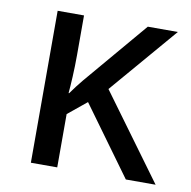

<svg xmlns="http://www.w3.org/2000/svg" viewBox="-66 -601 665 667"><g transform="rotate(10 267.0 -268.0)"><path d="M509 -536 306 -299 525 0H420L244 -242L178 -188V0H85V-536H178V-397Q178 -357 176 -319Q174 -281 172 -261H174Q183 -274 193.5 -287.5Q204 -301 213 -312L403 -536Z"/></g></svg>

Font: Noto Sans IKEA
Style: Regular
Weight: 400
Designer: Monotype Design Team
Foundry: Monotype Imaging Inc.
Version: Version 2.001